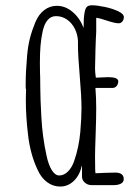

<svg xmlns="http://www.w3.org/2000/svg" viewBox="-20 -680 522 719"><path d="M381.3 -602.5Q410.6 -592.8 424.3 -592.8Q433.1 -592.8 438.5 -599.9Q443.8 -606.9 443.8 -615.7Q443.8 -627.9 422.6 -637.9Q401.4 -647.9 372.3 -654.1Q343.3 -660.2 324.2 -660.2Q311.5 -660.2 305.4 -654.5Q299.3 -648.9 296.4 -630.9Q293 -613.8 293 -575.2Q279.8 -611.3 252.4 -634.8Q225.1 -658.2 192.9 -658.2Q166.5 -658.2 145.5 -642.1Q124.5 -626 112.3 -596.7Q99.6 -565.9 92 -536.4Q84.5 -506.8 81.5 -471.2Q76.2 -410.2 76.2 -366.7V-348.6Q77.6 -348.6 77.6 -343.8Q77.6 -333.5 77.1 -325.7Q76.7 -317.9 76.7 -305.7Q76.7 -243.7 85 -175.3Q93.3 -101.6 121.6 -42.5Q134.8 -13.7 156.7 2.4Q178.7 18.6 205.6 18.6Q234.4 18.6 256.6 -2.7Q278.8 -23.9 287.1 -62V-17.6Q287.6 -4.9 298.1 4.2Q308.6 13.2 322.3 13.2H406.7Q422.4 13.2 432.9 7.6Q443.4 2 443.4 -9.3Q443.4 -33.7 411.6 -33.7L370.6 -32.7L337.9 -31.2Q335.9 -31.2 335.9 -93.8Q335.9 -117.2 338.4 -184.6Q340.3 -238.8 340.3 -274.9Q340.3 -312.5 337.4 -350.6H400.9Q410.6 -350.6 416.7 -357.9Q422.9 -365.2 422.9 -375.5Q422.9 -391.1 384.8 -391.1L361.3 -390.1L338.9 -389.2Q335.9 -409.7 335.9 -423.3Q335.9 -434.1 336.9 -465.3L337.4 -491.2L338.9 -533.7Q339.8 -546.4 339.8 -550.8L340.3 -560.5V-613.3Q354 -611.8 381.3 -602.5ZM272 -525.9V-508.3Q272 -473.1 278.8 -392.6Q285.2 -317.9 285.2 -275.4Q285.2 -239.3 280.8 -186.5Q275.4 -127.4 257.8 -77.1Q249 -51.8 234.1 -37.4Q219.2 -22.9 201.7 -22.9Q186.5 -22.9 174.1 -42.7Q161.6 -62.5 154.3 -97.2Q138.7 -168 134.8 -243.2Q130.9 -314 130.9 -350.1L130.4 -392.6Q130.4 -400.4 129.9 -404.3L129.4 -443.8Q129.4 -480.5 131.6 -507.8Q133.8 -535.2 139.6 -562Q145.5 -589.8 158.2 -604.7Q170.9 -619.6 189.5 -619.6Q212.4 -619.6 231 -606.7Q249.5 -593.8 260.3 -572Q271 -550.3 272 -525.9Z"/></svg>

Font: Amatica SC
Style: Bold
Weight: 400
Designer: Vernon Adams, Ben Nathan
Foundry: newtypography
Version: Version 2.000